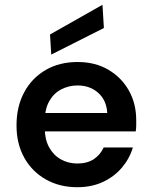

<svg xmlns="http://www.w3.org/2000/svg" viewBox="-20 -770 632 802"><path d="M303 12Q229 12 171.5 -20.5Q114 -53 81.5 -111Q49 -169 49 -246Q49 -325 81 -384.5Q113 -444 170.5 -477.5Q228 -511 304 -511Q378 -511 433 -478.5Q488 -446 518.5 -391.5Q549 -337 549 -268Q549 -258 549 -246Q549 -234 547 -221H136V-298H428Q425 -351 390.5 -382Q356 -413 304 -413Q267 -413 235.5 -396.5Q204 -380 185.5 -347Q167 -314 167 -264V-235Q167 -188 185 -155Q203 -122 234 -104.5Q265 -87 303 -87Q344 -87 371.5 -105Q399 -123 413 -154H535Q521 -107 489 -69.5Q457 -32 410 -10Q363 12 303 12ZM194 -542 189 -626 408 -750 414 -653Z"/></svg>

Font: DM Sans 20pt SemiBold
Style: Regular
Weight: 600
Version: Version 4.004;gftools[0.9.30]